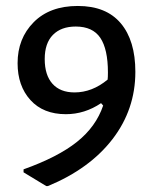

<svg xmlns="http://www.w3.org/2000/svg" viewBox="-20 -531 515 644"><path d="M135 93 59 47V37Q174 -4 238 -55Q302 -106 326 -177L319 -185Q264 -148 201 -148Q125 -148 82 -195.5Q39 -243 39 -319Q39 -402 93 -456.5Q147 -511 241 -511Q336 -511 385 -453Q434 -395 434 -290Q434 -164 357.5 -64.5Q281 35 141 93ZM130 -333Q130 -279 156 -250Q182 -221 230 -221Q289 -221 341 -264Q342 -272 342 -288Q342 -366 316.5 -404Q291 -442 234 -442Q185 -442 157.5 -414Q130 -386 130 -333Z"/></svg>

Font: Alegreya Sans Medium
Style: Regular
Weight: 500
Designer: Juan Pablo del Peral
Foundry: Huerta Tipografica
Version: Version 2.007